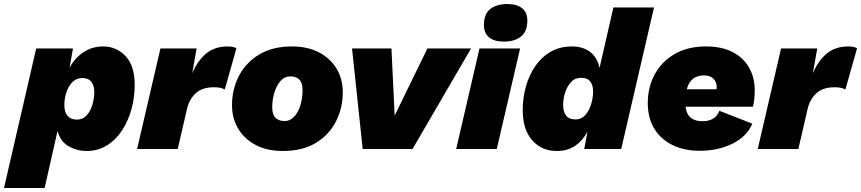

<svg xmlns="http://www.w3.org/2000/svg" viewBox="-74 -741 4283 955"><path d="M-54 194 106 -500H289L272 -404Q298 -453 341.5 -481.5Q385 -510 438 -510Q506 -510 551 -461.5Q596 -413 596 -319Q596 -259 580.5 -200.5Q565 -142 534.5 -94.5Q504 -47 459 -18.5Q414 10 356 10Q309 10 268 -13Q227 -36 212 -89L148 194ZM308 -146Q338 -146 357 -167Q376 -188 385 -218.5Q394 -249 395 -277Q396 -313 381 -333Q366 -353 336 -353Q306 -353 286 -332.5Q266 -312 256 -281Q246 -250 246 -218Q246 -183 262.5 -164.5Q279 -146 308 -146Z M608 0 724 -500H904L882 -376Q907 -437 950 -473.5Q993 -510 1058 -510Q1074 -510 1084.5 -507.5Q1095 -505 1102 -501L1044 -296Q1035 -301 1022.5 -304Q1010 -307 991 -307Q932 -307 900 -277.5Q868 -248 857 -203L810 0Z M1333 10Q1255 10 1198.5 -19.5Q1142 -49 1111 -100.5Q1080 -152 1080 -218Q1080 -297 1114.5 -363.5Q1149 -430 1215.5 -470Q1282 -510 1378 -510Q1456 -510 1512.5 -480.5Q1569 -451 1600 -399.5Q1631 -348 1631 -282Q1631 -204 1597 -137Q1563 -70 1496.5 -30Q1430 10 1333 10ZM1341 -139Q1370 -139 1390.5 -162Q1411 -185 1421 -220.5Q1431 -256 1431 -294Q1431 -361 1370 -361Q1341 -361 1321 -338Q1301 -315 1290.5 -279.5Q1280 -244 1280 -207Q1280 -172 1296 -155.5Q1312 -139 1341 -139Z M2052 -500H2269L1978 0H1730L1677 -500H1873L1889 -166Z M2513 -500 2397 0H2195L2311 -500ZM2432 -534Q2384 -534 2358.5 -555.5Q2333 -577 2333 -616Q2333 -672 2365 -696.5Q2397 -721 2450 -721Q2497 -721 2523 -700Q2549 -679 2549 -639Q2549 -584 2517 -559Q2485 -534 2432 -534Z M2695 10Q2620 10 2573 -43.5Q2526 -97 2526 -193Q2526 -253 2541.5 -309.5Q2557 -366 2588 -411.5Q2619 -457 2665 -483.5Q2711 -510 2771 -510Q2825 -510 2861 -483Q2897 -456 2908 -403L2977 -704H3179L3016 0H2832L2848 -86Q2824 -41 2786.5 -15.5Q2749 10 2695 10ZM2790 -147Q2818 -147 2837 -168.5Q2856 -190 2866 -222Q2876 -254 2876 -287Q2876 -317 2862 -335.5Q2848 -354 2817 -354Q2786 -354 2766.5 -333Q2747 -312 2737 -281Q2727 -250 2727 -218Q2727 -187 2741 -167Q2755 -147 2790 -147Z M3406 9Q3330 9 3272 -19Q3214 -47 3181 -100Q3148 -153 3148 -229Q3148 -307 3182.5 -371Q3217 -435 3282 -472.5Q3347 -510 3438 -510Q3516 -510 3570 -482Q3624 -454 3652 -404.5Q3680 -355 3680 -292Q3680 -273 3678 -251Q3676 -229 3671 -210H3336Q3341 -171 3363 -154.5Q3385 -138 3419 -138Q3485 -138 3504 -190L3668 -126Q3642 -63 3570.5 -27Q3499 9 3406 9ZM3428 -366Q3360 -366 3342 -297H3490Q3491 -301 3491 -306Q3491 -334 3474 -350Q3457 -366 3428 -366Z M3695 0 3811 -500H3991L3969 -376Q3994 -437 4037 -473.5Q4080 -510 4145 -510Q4161 -510 4171.5 -507.5Q4182 -505 4189 -501L4131 -296Q4122 -301 4109.5 -304Q4097 -307 4078 -307Q4019 -307 3987 -277.5Q3955 -248 3944 -203L3897 0Z"/></svg>

Font: Prodigy Sans ExtraBold
Style: Italic
Weight: 800
Italic angle: -13°
Designer: Wei Huang
Foundry: Wei Huang
Version: Version 1.003; ttfautohint (v1.8.3)